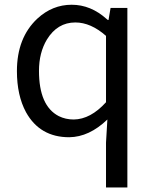

<svg xmlns="http://www.w3.org/2000/svg" viewBox="-20 -577 659 825"><path d="M435.5 228.5V36.1L441.4 -63.5Q363.3 11.7 277.3 12.7Q151.4 12.7 91.8 -94.7Q52.7 -167 52.7 -271.5Q52.7 -415 140.6 -497.1Q205.1 -556.6 288.1 -556.6Q370.1 -556.6 438.5 -495.1Q441.4 -493.2 443.4 -491.2H446.3L455.1 -543H527.3V228.5ZM296.9 -63.5Q369.1 -64.5 435.5 -137.7V-422.9Q370.1 -480.5 303.7 -480.5Q226.6 -480.5 181.6 -407.2Q147.5 -350.6 147.5 -272.5Q147.5 -122.1 232.4 -78.1Q261.7 -63.5 296.9 -63.5Z"/></svg>

Font: Taipei Sans TC Beta
Style: Regular
Weight: 400
Designer: JT Foundry
Foundry: JT Foundry
Version: Version 1.000